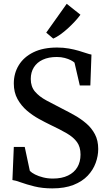

<svg xmlns="http://www.w3.org/2000/svg" viewBox="-20 -1008 583 1036"><path d="M262 8.5Q208.5 8.5 165.5 -2.2Q122.5 -13 92.2 -24Q62 -35 47 -36.5L54.5 -215H113.5L141 -86Q150.5 -76 169.2 -66.5Q188 -57 212.8 -50.8Q237.5 -44.5 265.5 -44.5Q313.5 -44.5 347 -60.8Q380.5 -77 397.5 -106Q414.5 -135 414.5 -174Q414.5 -215 395.5 -241.2Q376.5 -267.5 340 -288.8Q303.5 -310 251.5 -334.5Q223.5 -348 189.8 -366.5Q156 -385 125.2 -411.2Q94.5 -437.5 74.5 -473.5Q54.5 -509.5 54.5 -557.5Q54.5 -612.5 81.5 -656.5Q108.5 -700.5 160.5 -726Q212.5 -751.5 288 -751.5Q322.5 -751.5 351.8 -746.2Q381 -741 404.8 -734Q428.5 -727 446 -721Q463.5 -715 473.5 -713.5L467.5 -547H410.5L382 -670Q376 -676 362.5 -683Q349 -690 329.8 -695.2Q310.5 -700.5 286.5 -700.5Q242.5 -700.5 211 -686Q179.5 -671.5 162.8 -644.8Q146 -618 146 -582Q146 -540.5 168.8 -513.8Q191.5 -487 230.5 -466Q269.5 -445 318.5 -420Q350.5 -404 384 -385Q417.5 -366 446 -341.5Q474.5 -317 492.2 -283.5Q510 -250 510 -204Q510 -166.5 496.2 -128.8Q482.5 -91 453.2 -60Q424 -29 376.5 -10.2Q329 8.5 262 8.5ZM267 -800 229.5 -832 340 -987.5 414 -928.5Q401 -910.5 383.2 -891.5Q365.5 -872.5 345.8 -854.5Q326 -836.5 306 -822.2Q286 -808 268 -800Z"/></svg>

Font: Merriweather 24pt SemiCondensed
Style: Regular
Weight: 400
Width: 4
Designer: Eben Sorkin
Foundry: Eben Sorkin
Version: Version 2.100